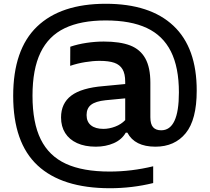

<svg xmlns="http://www.w3.org/2000/svg" viewBox="-20 -769 1114 1019"><path d="M1024 -287.5Q1024 -133.5 965.5 -62Q907 9.5 805 9.5Q695 9.5 656 -65H647.5Q626.5 -28 583.8 -9.2Q541 9.5 488.5 9.5Q430.5 9.5 389 -9.5Q347.5 -28.5 325.8 -63.2Q304 -98 304 -145.5Q304 -220.5 358.2 -261.5Q412.5 -302.5 529 -312L644.5 -323V-335Q644.5 -377.5 630.2 -401.5Q616 -425.5 586.8 -435.8Q557.5 -446 508.5 -446Q473 -446 431.5 -439.2Q390 -432.5 352.5 -419.5L353 -521Q392.5 -534.5 439.2 -541.5Q486 -548.5 530.5 -548.5Q617 -548.5 670.8 -527.8Q724.5 -507 751.2 -459Q778 -411 778 -330V-147Q778 -110 792.5 -93.8Q807 -77.5 835.5 -77.5Q929.5 -77.5 929.5 -278.5Q929.5 -411.5 887 -496Q844.5 -580.5 759 -620.5Q673.5 -660.5 541 -660.5Q409 -660.5 323.2 -619.2Q237.5 -578 195 -489.8Q152.5 -401.5 152.5 -261Q152.5 -118 196.2 -29.5Q240 59 329.8 100.2Q419.5 141.5 562 141.5Q677.5 141.5 793 113.5V202.5Q681.5 230 562 230Q309 229.5 179.5 109Q50 -11.5 50 -260Q50 -506 176.2 -627.5Q302.5 -749 541 -749Q776.5 -749 900.5 -632.2Q1024.5 -515.5 1024 -287.5ZM644.5 -131.5V-247L540 -237Q487.5 -231.5 463.5 -213Q439.5 -194.5 439.5 -158.5Q439.5 -122.5 463 -103.8Q486.5 -85 529 -85Q559.5 -85 591.2 -97Q623 -109 644.5 -131.5Z"/></svg>

Font: Encode Sans Semi Expanded SmBd
Style: Regular
Weight: 600
Width: 6
Designer: Multiple Designers
Foundry: Impallari Type
Version: Version 2.000